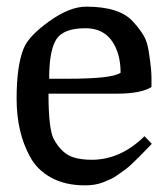

<svg xmlns="http://www.w3.org/2000/svg" viewBox="-20 -543 507 578"><path d="M52 -399Q68 -436 129 -479.5Q190 -523 239.5 -523Q289 -523 324 -512Q359 -501 379 -479.5Q399 -458 411.5 -437.5Q424 -417 428 -386Q436 -336 436 -310V-281Q404 -261 331 -261H126Q126 -154 142 -124Q166 -80 202 -69Q225 -62 256 -62Q343 -62 415 -133L437 -110Q433 -106 418 -90.5Q403 -75 398 -70Q393 -65 379 -51.5Q365 -38 357.5 -33Q350 -28 336.5 -18Q323 -8 313.5 -4Q304 0 290 6Q267 15 236 15Q176 15 133.5 -8.5Q91 -32 70 -72Q30 -145 30 -246Q30 -347 52 -399ZM128 -306H185Q318 -306 343 -324Q343 -367 329 -398Q303 -458 237 -458Q171 -458 149.5 -424.5Q128 -391 128 -306Z"/></svg>

Font: Prociono
Style: Regular
Weight: 400
Designer: Barry Schwartz
Foundry: The Crud Factory
Version: Version 2.301